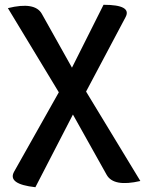

<svg xmlns="http://www.w3.org/2000/svg" viewBox="-20 -570 607 803"><path d="M128 213Q10 200 39 148L226 -184L13 -536Q126 -564 155 -512L281 -287L413 -550Q533 -550 505 -498L340 -187L567 187Q455 213 426 161L285 -91Z"/></svg>

Font: Swei Half Moon CJK TC
Style: Medium
Weight: 500
Version: Version 2.125